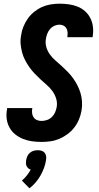

<svg xmlns="http://www.w3.org/2000/svg" viewBox="-20 -763 540 1043"><path d="M206 8Q179 8 154 4.5Q129 1 106 -8Q83 -17 63.5 -32.5Q44 -48 32 -69.5Q20 -91 16.5 -116.5Q13 -142 18 -168L19 -176H156L155 -173Q153 -160 154.5 -147.5Q156 -135 163 -125Q170 -115 181.5 -110.5Q193 -106 206 -106Q220 -106 235 -111Q250 -116 261.5 -127Q273 -138 279 -152Q285 -166 288 -181Q292 -205 285 -227.5Q278 -250 264.5 -268.5Q251 -287 234 -301.5Q217 -316 200.5 -331.5Q184 -347 168.5 -363Q153 -379 140 -397.5Q127 -416 116.5 -436Q106 -456 100 -478.5Q94 -501 92 -524.5Q90 -548 95 -573Q98 -596 107.5 -619Q117 -642 131.5 -662.5Q146 -683 166 -699Q186 -715 208.5 -725Q231 -735 255.5 -739Q280 -743 303 -743Q329 -743 354 -739.5Q379 -736 401.5 -727Q424 -718 441.5 -702.5Q459 -687 470 -666Q481 -645 484.5 -620Q488 -595 484 -569L483 -561H346V-564Q348 -576 347 -588Q346 -600 340.5 -609.5Q335 -619 325 -624Q315 -629 303 -629Q289 -629 275.5 -623Q262 -617 252.5 -606Q243 -595 237.5 -581.5Q232 -568 230 -555Q225 -530 231.5 -507.5Q238 -485 251.5 -466.5Q265 -448 282 -433.5Q299 -419 315.5 -404Q332 -389 348 -372.5Q364 -356 377 -338Q390 -320 400.5 -299.5Q411 -279 417.5 -257Q424 -235 425.5 -211Q427 -187 423 -163Q419 -139 409.5 -115.5Q400 -92 384 -71Q368 -50 347 -34.5Q326 -19 302.5 -9Q279 1 254.5 4.5Q230 8 206 8ZM140 260 99 218Q114 205 126 190Q138 175 147 158Q139 156 133.5 151Q128 146 124.5 139Q121 132 121 123.5Q121 115 122 107Q124 96 128.5 85.5Q133 75 142.5 67Q152 59 163 56Q174 53 185 53Q196 53 206 56Q216 59 222.5 67Q229 75 230.5 85.5Q232 96 230 107Q227 128 219 149.5Q211 171 200 190.5Q189 210 173.5 228Q158 246 140 260Z"/></svg>

Font: Iosevka SS18 Heavy
Style: Italic
Weight: 900
Italic angle: -9°
Monospace: yes
Designer: Belleve Invis
Foundry: Belleve Invis
Version: Version 25.1.1; ttfautohint (v1.8.4)